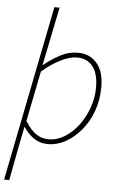

<svg xmlns="http://www.w3.org/2000/svg" viewBox="-62 -765 644 1029"><g transform="rotate(5 260.0 -250.0)"><path d="M0 222 188 -722H216L172 -506L152 -408H154Q193 -440 239 -465Q285 -490 336 -490Q399 -490 437.5 -445.5Q476 -401 476 -318Q476 -249 454.5 -189Q433 -129 395.5 -84Q358 -39 312 -13.5Q266 12 216 12Q173 12 140.5 -11Q108 -34 86 -68H84L62 42L28 222ZM218 -14Q263 -14 304.5 -39.5Q346 -65 378 -107.5Q410 -150 429 -203.5Q448 -257 448 -312Q448 -388 417.5 -426Q387 -464 334 -464Q292 -464 241 -437.5Q190 -411 146 -372L92 -102Q121 -54 151.5 -34Q182 -14 218 -14Z"/></g></svg>

Font: Source Sans 3 ExtraLight
Style: Italic
Weight: 250
Italic angle: -11°
Designer: Paul D. Hunt
Foundry: Adobe
Version: Version 3.046;hotconv 1.0.118;makeotfexe 2.5.65603